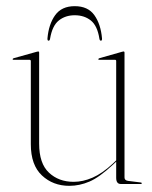

<svg xmlns="http://www.w3.org/2000/svg" viewBox="-20 -597 492 623"><path d="M80 -129V-399Q80 -403 75 -403H23Q21 -403 21 -405Q21 -406.5 24 -408L99 -429Q102 -430 104 -430Q107 -430 107 -426V-131Q107 -66.5 138.8 -36.8Q170.5 -7 219 -7Q249 -7 280.2 -20.5Q311.5 -34 346 -66L357 -76.5V-399Q357 -403 353 -403H301Q299 -403 299 -405Q299 -406.5 302 -408L376 -429Q379 -430 381 -430Q384 -430 384 -426V-21Q384 -11.5 396 -10L436 -5Q440 -5 440 -2Q440 0 437 0H372Q357 0 357 -20V-72.5L348 -64Q302.5 -21.5 270.2 -7.8Q238 6 205 6Q152 6 116 -27.8Q80 -61.5 80 -129ZM222.5 -547.5Q192 -547.5 170.8 -530.5Q149.5 -513.5 142.5 -471.5Q141.5 -465 137.5 -465Q133.5 -465 134 -472.5Q138 -518.5 159 -547.8Q180 -577 222.5 -577Q265.5 -577 286.2 -547.8Q307 -518.5 311 -472.5Q311.5 -465 307.5 -465Q303.5 -465 302.5 -471.5Q296 -513.5 274.8 -530.5Q253.5 -547.5 222.5 -547.5Z"/></svg>

Font: Fraunces 144pt S000 Thin
Style: Regular
Weight: 100
Version: Version 1.000; ttfautohint (v1.8.3)